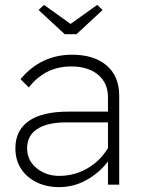

<svg xmlns="http://www.w3.org/2000/svg" viewBox="-20 -756 576 786"><path d="M221 10Q170 10 129.5 -10Q89 -30 66 -65.5Q43 -101 43 -149Q43 -222 97.5 -260.5Q152 -299 260 -299H422V-358Q422 -416 381.5 -450Q341 -484 271 -484Q165 -484 98 -398L64 -432Q148 -532 275 -532Q365 -532 416.5 -488Q468 -444 468 -364V0H422V-95Q386 -48 334 -19Q282 10 221 10ZM222 -36Q286 -36 339 -67.5Q392 -99 422 -150V-255H251Q174 -255 132.5 -228Q91 -201 91 -149Q91 -99 130 -67.5Q169 -36 222 -36ZM245 -616 138 -715 160 -736 269 -658 378 -736 400 -715 293 -616Z"/></svg>

Font: Readex Pro ExtraLight
Style: Regular
Weight: 200
Designer: Bonnie Shaver-Troup, Thomas Jockin
Foundry: Lexend
Version: Version 1.203; ttfautohint (v1.8.3)